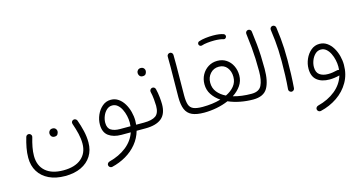

<svg xmlns="http://www.w3.org/2000/svg" viewBox="-90 -1066 3309 1745"><g transform="rotate(-15 1564.5 -193.5)"><path d="M352.1 234.4Q264.6 234.4 200.9 203.9Q137.2 173.3 103 117.9Q68.8 62.5 68.8 -12.2Q68.8 -57.6 77.6 -105Q86.4 -152.3 101.1 -201.7Q105 -212.9 115.2 -217.5Q125.5 -222.2 135.7 -218.3Q146 -214.8 151.4 -204.8Q156.7 -194.8 152.8 -183.6Q139.6 -139.2 131.6 -96.9Q123.5 -54.7 123.5 -15.6Q123.5 76.7 182.1 128.4Q240.7 180.2 349.6 180.2Q459 180.2 518.8 129.2Q578.6 78.1 578.6 -10.7Q578.6 -56.6 567.4 -104.2Q556.2 -151.9 537.6 -205.1Q533.2 -216.3 537.8 -226.3Q542.5 -236.3 552.7 -240.2Q563 -244.1 573.2 -239.7Q583.5 -235.4 588.4 -224.6Q607.9 -171.4 620.8 -116.2Q633.8 -61 633.8 -6.3Q633.8 66.4 599.6 120.6Q565.4 174.8 502.2 204.6Q439 234.4 352.1 234.4ZM312 -177.7Q312 -190.9 322.3 -202.1Q332.5 -213.4 350.6 -213.4Q372.1 -213.4 382.8 -196.8Q388.7 -187.5 388.7 -176.8Q388.7 -164.6 380.6 -150.4Q372.6 -136.2 349.6 -136.2Q334.5 -136.2 326.2 -143.6Q317.9 -150.9 314.9 -160.2Q312 -168.5 312 -177.7Z M941.4 4.9Q866.7 4.9 821.3 -28.6Q775.9 -62 775.9 -134.8Q775.9 -181.2 795.4 -225.6Q814.9 -270 849.4 -299.1Q883.8 -328.1 929.2 -328.1Q968.8 -328.1 999.8 -306.6Q1030.8 -285.2 1052.2 -249.8Q1073.7 -214.4 1085 -171.6Q1096.2 -128.9 1096.2 -86.9Q1096.2 -67.9 1094.2 -49.3H1167.5Q1178.7 -49.3 1186.5 -41.3Q1194.3 -33.2 1194.3 -22Q1194.3 -10.7 1186.5 -2.9Q1178.7 4.9 1167.5 4.9H1084Q1065.4 71.3 1022.2 123.8Q979 176.3 918 211.9Q856.9 247.6 784.7 264.6Q773.4 266.6 764.2 260.3Q754.9 253.9 752.4 243.2Q750 231.9 756.6 222.9Q763.2 213.9 773.9 210.9Q869.1 186.5 936 133.8Q1002.9 81.1 1028.8 4.9ZM940.9 -49.3H1041Q1043 -66.9 1043 -85Q1043 -114.7 1035.6 -147.7Q1028.3 -180.7 1013.9 -209.7Q999.5 -238.8 978 -256.8Q956.5 -274.9 928.2 -274.9Q897.9 -274.9 875 -253.7Q852.1 -232.4 839.6 -200.9Q827.1 -169.4 827.1 -138.7Q827.1 -88.4 858.6 -68.8Q890.1 -49.3 940.9 -49.3Z M1140.6 -22Q1140.6 -33.2 1148.4 -41.3Q1156.2 -49.3 1167.5 -49.3Q1243.2 -49.3 1278.6 -74.5Q1314 -99.6 1314 -168.5Q1314 -190.9 1310.3 -230.5Q1306.6 -270 1298.3 -304.2Q1296.4 -315.4 1303.2 -324.7Q1310.1 -334 1320.8 -335.9Q1332 -337.9 1341.1 -331.3Q1350.1 -324.7 1352.1 -313.5Q1361.3 -276.9 1365.5 -235.6Q1369.6 -194.3 1369.6 -168.5Q1369.6 -78.1 1318.6 -36.6Q1267.6 4.9 1167.5 4.9Q1156.2 4.9 1148.4 -2.9Q1140.6 -10.7 1140.6 -22ZM1228.5 -501Q1228.5 -514.2 1238.8 -525.4Q1249 -536.6 1267.1 -536.6Q1288.6 -536.6 1299.3 -520Q1305.2 -510.7 1305.2 -500Q1305.2 -487.8 1297.1 -473.6Q1289.1 -459.5 1266.1 -459.5Q1251 -459.5 1242.7 -466.8Q1234.4 -474.1 1231.4 -483.4Q1228.5 -491.7 1228.5 -501Z M1529.3 -191.4Q1529.3 -280.3 1531.2 -377.9Q1533.2 -475.6 1531.7 -572.8Q1531.2 -584 1539.1 -592.3Q1546.9 -600.6 1558.1 -601.1Q1569.3 -601.6 1577.4 -593.8Q1585.4 -585.9 1585.9 -574.7Q1587.4 -477.5 1585.7 -379.9Q1584 -282.2 1584 -191.9Q1584 -137.7 1594.2 -106.7Q1604.5 -75.7 1634 -62.5Q1663.6 -49.3 1720.7 -49.3H1721.2Q1732.4 -49.3 1740.2 -41.3Q1748 -33.2 1748 -22Q1748 -10.7 1740.2 -2.9Q1732.4 4.9 1721.2 4.9H1720.7Q1649.9 4.9 1607.9 -14.2Q1565.9 -33.2 1547.6 -76.2Q1529.3 -119.1 1529.3 -191.4Z M1694.3 -22Q1694.3 -33.2 1702.1 -41.3Q1710 -49.3 1721.2 -49.3Q1766.6 -49.3 1810.1 -54.9Q1853.5 -60.5 1892.1 -71.8Q1845.2 -103 1816.9 -146Q1788.6 -189 1788.6 -243.2Q1788.6 -292 1810.3 -331.8Q1832 -371.6 1869.9 -395.5Q1907.7 -419.4 1955.6 -419.4Q2003.9 -419.4 2040 -395.3Q2076.2 -371.1 2095.9 -330.6Q2115.7 -290 2115.7 -241.2Q2115.7 -187.5 2086.4 -145Q2057.1 -102.5 2009.3 -71.8Q2085.9 -49.3 2181.6 -49.3H2182.1Q2193.4 -49.3 2201.2 -41.3Q2209 -33.2 2209 -22Q2209 -10.7 2201.2 -2.9Q2193.4 4.9 2182.1 4.9H2181.6Q2121.1 4.9 2061.3 -6.6Q2001.5 -18.1 1950.7 -40.5Q1898.9 -18.1 1839.4 -6.6Q1779.8 4.9 1721.2 4.9Q1710 4.9 1702.1 -2.9Q1694.3 -10.7 1694.3 -22ZM1842.8 -243.2Q1842.8 -192.4 1872.1 -155.3Q1901.4 -118.2 1950.7 -94.2Q2000.5 -117.7 2030.5 -154.5Q2060.5 -191.4 2060.5 -241.2Q2060.5 -293.5 2032.7 -328.9Q2004.9 -364.3 1955.6 -364.3Q1906.2 -364.3 1874.5 -329.1Q1842.8 -293.9 1842.8 -243.2ZM1829.6 -605.5Q1827.1 -614.3 1831.3 -622.8Q1835.4 -631.3 1844.7 -633.8Q1870.6 -643.1 1906.5 -647.5Q1942.4 -651.9 1977.1 -651.9Q2041 -651.9 2077.6 -637.7Q2086.9 -632.8 2089.8 -623.3Q2092.8 -613.8 2087.4 -605Q2077.1 -589.4 2061 -594.7Q2047.4 -599.6 2024.4 -602.3Q2001.5 -605 1977.1 -605Q1943.4 -605 1911.4 -601.3Q1879.4 -597.7 1858.4 -590.3Q1849.1 -587.4 1840.6 -592.3Q1832 -597.2 1829.6 -605.5Z M2155.3 -22Q2155.3 -33.2 2163.1 -41.3Q2170.9 -49.3 2182.1 -49.3Q2251.5 -49.3 2275.4 -96.9Q2299.3 -144.5 2299.3 -230Q2299.3 -294.4 2297.1 -347.2Q2294.9 -399.9 2289.8 -456.3Q2284.7 -512.7 2274.9 -587.9Q2273.4 -599.1 2280.5 -608.2Q2287.6 -617.2 2298.3 -618.2Q2309.6 -619.6 2318.6 -612.8Q2327.6 -606 2328.6 -594.7Q2337.9 -524.9 2343.3 -469.5Q2348.6 -414.1 2351.1 -359.6Q2353.5 -305.2 2353.5 -237.3Q2353.5 -120.1 2316.9 -57.6Q2280.3 4.9 2182.1 4.9Q2170.9 4.9 2163.1 -2.9Q2155.3 -10.7 2155.3 -22Z M2499 -565.9Q2497.6 -577.1 2504.6 -586.2Q2511.7 -595.2 2522.5 -596.2Q2533.7 -597.7 2542.7 -590.8Q2551.8 -584 2553.2 -572.8Q2561.5 -512.7 2566.2 -465.6Q2570.8 -418.5 2573 -371.1Q2575.2 -323.7 2575.2 -261.7Q2575.2 -198.2 2572.8 -128.7Q2570.3 -59.1 2565.4 1.5Q2564.5 12.2 2555.7 19.8Q2546.9 27.3 2535.6 26.4Q2524.9 25.4 2517.3 16.8Q2509.8 8.3 2510.7 -2.4Q2516.1 -63 2518.6 -132.1Q2521 -201.2 2521 -263.7Q2521 -323.7 2518.8 -369.1Q2516.6 -414.6 2512 -460.2Q2507.3 -505.9 2499 -565.9Z M2892.1 -328.1Q2931.6 -328.1 2962.6 -306.6Q2993.7 -285.2 3015.1 -249.8Q3036.6 -214.4 3047.9 -171.6Q3059.1 -128.9 3059.1 -86.9Q3059.1 3.9 3017.8 75.7Q2976.6 147.5 2906 195.8Q2835.4 244.1 2747.6 264.6Q2736.3 266.6 2727.1 260.3Q2717.8 253.9 2715.3 243.2Q2712.9 231.9 2719.5 222.9Q2726.1 213.9 2736.8 210.9Q2834.5 186 2902.3 130.9Q2970.2 75.7 2994.1 -3.9Q2943.8 8.8 2900.4 8.8Q2825.7 8.8 2782.2 -26.6Q2738.8 -62 2738.8 -134.8Q2738.8 -181.2 2758.3 -225.6Q2777.8 -270 2812.3 -299.1Q2846.7 -328.1 2892.1 -328.1ZM2790 -136.7Q2790 -86.4 2819.8 -64.5Q2849.6 -42.5 2899.9 -42.5Q2921.4 -42.5 2943.1 -45.9Q2964.8 -49.3 2987.3 -54.7Q2995.6 -57.1 3004.4 -53.2Q3005.9 -68.8 3005.9 -85Q3005.9 -114.7 2998.5 -147.7Q2991.2 -180.7 2976.8 -209.7Q2962.4 -238.8 2940.9 -256.8Q2919.4 -274.9 2891.1 -274.9Q2860.8 -274.9 2837.9 -253.2Q2814.9 -231.4 2802.5 -199.5Q2790 -167.5 2790 -136.7Z"/></g></svg>

Font: Mikhak Light
Style: Regular
Weight: 300
Designer: Amin Abedi
Version: Version 3.3